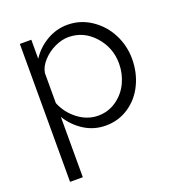

<svg xmlns="http://www.w3.org/2000/svg" viewBox="-134 -639 885 960"><g transform="rotate(-20 308.5 -158.5)"><path d="M143.1 -107.9V212.9H75.2V-521H136.2V-419.9Q168.5 -469.7 220.2 -499.8Q272 -529.8 330.1 -529.8Q399.4 -529.8 456.8 -491.2Q514.2 -452.6 545.7 -390.9Q577.1 -329.1 577.1 -259.8Q577.1 -186.5 547.6 -125Q518.1 -63.5 463.6 -26.9Q409.2 9.8 340.8 9.8Q278.3 9.8 226.8 -22.7Q175.3 -55.2 143.1 -107.9ZM507.8 -259.8Q507.8 -344.7 451.2 -407.5Q394.5 -470.2 314 -470.2Q279.8 -470.2 242.2 -452.9Q204.6 -435.5 176.3 -404.8Q147.9 -374 143.1 -340.8V-181.2Q166.5 -124 215.8 -86.9Q265.1 -49.8 321.8 -49.8Q376 -49.8 419.4 -80.3Q462.9 -110.8 485.4 -158.4Q507.8 -206.1 507.8 -259.8Z"/></g></svg>

Font: Rawline
Style: Regular
Weight: 400
Designer: Matt McInerney, Pablo Impallari, Rodrigo Fuenzalida
Foundry: Matt McInerney, Pablo Impallari, Rodrigo Fuenzalida
Version: Version 4.020;PS 004.020;hotconv 1.0.88;makeotf.lib2.5.64775